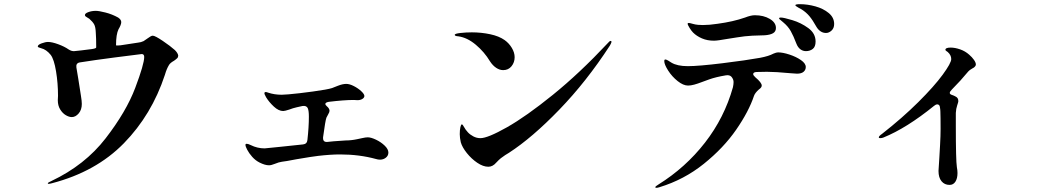

<svg xmlns="http://www.w3.org/2000/svg" viewBox="-20 -834 5040 920"><path d="M834 -568Q834 -560 829 -555Q824 -550 814 -543Q796 -533 790 -523Q784 -513 779.5 -502.5Q775 -492 770 -475Q707 -284 573.5 -147.5Q440 -11 229 44Q218 47 213 47Q209 47 209 44Q209 42 216 38.5Q223 35 227 33Q387 -43 486 -171Q585 -299 628 -413Q671 -527 671 -561Q671 -575 659 -575Q625 -571 528.5 -558.5Q432 -546 363 -535Q343 -532 346 -511L355 -457Q361 -416 363 -406Q364 -398 368 -374Q372 -350 372 -336Q372 -308 357 -290.5Q342 -273 324 -273Q311 -273 295.5 -282Q280 -291 268.5 -309.5Q257 -328 257 -354L258 -375Q258 -435 248.5 -492.5Q239 -550 223 -571Q202 -597 177 -603Q169 -605 165 -607Q161 -609 161 -612Q162 -620 180 -626.5Q198 -633 210 -633Q229 -633 259 -622Q289 -611 309 -597Q323 -588 336 -589Q360 -591 421 -599Q441 -602 441 -607Q441 -652 439 -677Q438 -705 431 -717.5Q424 -730 408 -744Q402 -748 397.5 -750.5Q393 -753 390 -755.5Q387 -758 387 -762Q387 -770 403.5 -776Q420 -782 439 -782Q454 -782 485.5 -774Q517 -766 546 -750Q561 -740 561 -728Q561 -721 557 -711.5Q553 -702 548 -694Q536 -670 536 -617Q536 -616 544 -616Q552 -616 558 -617L643 -630Q655 -631 668 -637Q674 -641 679 -644.5Q684 -648 687 -650Q694 -655 700.5 -659Q707 -663 712 -663Q723 -663 760 -638Q797 -613 818 -594Q832 -580 834 -568Z M1841 -103Q1841 -88 1829 -78.5Q1817 -69 1801 -69Q1791 -69 1782 -72Q1702 -94 1610 -94Q1564 -94 1504 -87Q1477 -84 1401 -71Q1344 -60 1331 -59Q1316 -57 1297 -49Q1280 -42 1269 -42Q1250 -42 1224 -55Q1204 -65 1188.5 -82.5Q1173 -100 1164.5 -116.5Q1156 -133 1156 -139Q1156 -145 1162 -145Q1169 -145 1181 -139Q1213 -123 1248 -123L1318 -130L1432 -142Q1451 -144 1453 -163Q1460 -225 1460 -275Q1460 -303 1455 -315Q1449 -329 1429 -326L1402 -320Q1384 -316 1366 -309Q1345 -302 1337 -302Q1315 -302 1292 -323.5Q1269 -345 1255 -368Q1254 -371 1250.5 -377Q1247 -383 1247 -387Q1247 -393 1253 -393Q1258 -393 1265 -390Q1295 -380 1330 -380Q1339 -380 1363 -382Q1410 -386 1479.5 -395.5Q1549 -405 1571 -412Q1576 -414 1599 -423Q1622 -432 1639 -432Q1655 -432 1675.5 -421.5Q1696 -411 1711 -397Q1726 -383 1726 -374Q1726 -366 1716.5 -360Q1707 -354 1693 -354L1675 -355Q1629 -355 1555 -346Q1539 -343 1539 -336Q1539 -331 1546 -325Q1559 -314 1559 -303Q1559 -297 1553 -287Q1547 -277 1544 -270Q1539 -257 1528 -176V-172Q1528 -152 1549 -154L1579 -157L1636 -161Q1663 -161 1691 -167Q1697 -168 1714.5 -172Q1732 -176 1742 -176Q1758 -176 1782 -164.5Q1806 -153 1823.5 -136Q1841 -119 1841 -103Z M2328 -540Q2301 -585 2260 -619.5Q2219 -654 2176 -660Q2159 -661 2159 -667Q2159 -673 2186.5 -676Q2214 -679 2241 -679Q2286 -679 2328.5 -670Q2371 -661 2398 -642Q2419 -627 2432.5 -604.5Q2446 -582 2446 -560Q2446 -535 2431 -516.5Q2416 -498 2391 -498Q2374 -498 2357.5 -509Q2341 -520 2328 -540ZM2183 -191Q2183 -211 2186 -224.5Q2189 -238 2193 -238Q2197 -238 2203.5 -225.5Q2210 -213 2222 -200Q2232 -189 2248 -180.5Q2264 -172 2282 -172Q2317 -172 2409 -224Q2501 -276 2629 -379.5Q2757 -483 2892 -627Q2901 -638 2906 -638Q2910 -638 2910 -634Q2910 -630 2906.5 -623.5Q2903 -617 2902 -615Q2790 -443 2660 -308.5Q2530 -174 2419 -102Q2417 -101 2401 -91Q2390 -84 2380 -76Q2370 -68 2358 -55Q2341 -35 2320 -35Q2295 -35 2267 -54Q2239 -73 2217 -100.5Q2195 -128 2188 -152Q2183 -174 2183 -191Z M3977 -719Q3977 -699 3964.5 -687.5Q3952 -676 3938 -676Q3924 -676 3912.5 -683.5Q3901 -691 3893 -704Q3874 -738 3858.5 -756.5Q3843 -775 3821 -789Q3815 -792 3808 -796Q3801 -800 3796 -803.5Q3791 -807 3791 -809Q3791 -814 3813 -814Q3849 -814 3887 -803.5Q3925 -793 3951 -771.5Q3977 -750 3977 -719ZM3301 -678Q3293 -686 3284 -700.5Q3275 -715 3275 -720Q3275 -724 3280 -724Q3285 -724 3298.5 -720Q3312 -716 3325 -715Q3334 -714 3348 -714Q3379 -714 3418 -720Q3493 -730 3550 -750Q3578 -761 3597 -761Q3639 -761 3668.5 -743.5Q3698 -726 3698 -700Q3698 -683 3684.5 -675Q3671 -667 3645 -665L3585 -663Q3548 -661 3512.5 -655Q3477 -649 3468 -648Q3418 -639 3401 -639Q3369 -639 3343.5 -650Q3318 -661 3301 -678ZM3888 -635Q3888 -610 3874.5 -599.5Q3861 -589 3842 -589Q3827 -589 3815 -598Q3803 -607 3796 -625Q3782 -662 3769 -685Q3756 -708 3733 -727Q3727 -733 3720 -738Q3713 -743 3713 -746Q3713 -750 3721 -750Q3735 -750 3776.5 -737.5Q3818 -725 3853 -699.5Q3888 -674 3888 -635ZM3841 -513Q3841 -499 3830.5 -490Q3820 -481 3799 -481L3770 -483Q3695 -490 3655 -490Q3622 -490 3605 -489Q3589 -488 3589 -479Q3589 -473 3599 -464Q3630 -438 3630 -424Q3630 -419 3626.5 -414.5Q3623 -410 3616 -405Q3598 -389 3593 -375Q3568 -300 3507.5 -212.5Q3447 -125 3352.5 -49Q3258 27 3140 63Q3131 66 3125 66Q3120 66 3120 63Q3120 59 3135 50Q3265 -31 3358 -150.5Q3451 -270 3492 -416Q3495 -430 3495 -441Q3495 -454 3485 -466Q3476 -476 3458 -473Q3410 -465 3378 -453.5Q3346 -442 3341 -440Q3323 -433 3306.5 -428.5Q3290 -424 3277 -424Q3254 -424 3227 -445.5Q3200 -467 3181.5 -496Q3163 -525 3163 -541Q3163 -549 3168 -549Q3173 -549 3182 -543.5Q3191 -538 3197 -534Q3225 -517 3276 -517Q3327 -517 3441.5 -531Q3556 -545 3622 -557Q3664 -565 3686 -577Q3700 -583 3708 -583Q3731 -583 3763 -572.5Q3795 -562 3818 -546Q3841 -530 3841 -513Z M4656 -525Q4656 -520 4652 -515.5Q4648 -511 4644.5 -509Q4641 -507 4639 -506Q4625 -498 4620 -492Q4582 -446 4541 -405Q4531 -395 4531 -389Q4531 -383 4539 -380Q4551 -376 4556 -373Q4565 -369 4568.5 -363.5Q4572 -358 4572 -349Q4572 -345 4566.5 -329Q4561 -313 4560 -293V-232Q4560 -65 4565 -33Q4568 -18 4568 -5Q4568 21 4558 36.5Q4548 52 4530 52Q4506 52 4491.5 34.5Q4477 17 4477 -15Q4477 -24 4481 -78Q4482 -96 4484.5 -139.5Q4487 -183 4487 -216Q4487 -276 4486 -299Q4486 -307 4484 -319Q4483 -334 4470 -334Q4465 -334 4456 -327Q4324 -220 4213 -175Q4206 -172 4197 -172Q4191 -172 4191 -176Q4191 -182 4207 -193Q4304 -269 4380 -344.5Q4456 -420 4497 -476Q4538 -532 4538 -551Q4538 -570 4521 -585Q4519 -586 4514.5 -589.5Q4510 -593 4510 -595Q4510 -606 4535 -606Q4556 -606 4580.5 -597.5Q4605 -589 4624 -572Q4638 -560 4647 -547Q4656 -534 4656 -525Z"/></svg>

Font: Shippori Mincho B1
Style: Bold
Weight: 700
Designer: FONTDASU
Foundry: FONTDASU / Google Inc. / but / Adobe
Version: Version 3.110; ttfautohint (v1.8.3)